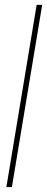

<svg xmlns="http://www.w3.org/2000/svg" viewBox="-20 -760 191 780"><path d="M151.4 -740.2 28.3 0H5.9L128.9 -740.2Z"/></svg>

Font: Inter Display Thin
Style: Italic
Weight: 100
Italic angle: -9.39999°
Designer: Rasmus Andersson
Foundry: rsms
Version: Version 4.000;git-a52131595